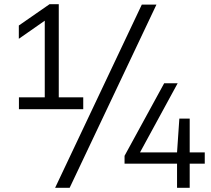

<svg xmlns="http://www.w3.org/2000/svg" viewBox="-20 -830 1011 918"><path d="M70.5 -308V-364.5H194V-731L70 -644.5V-708L217 -810H261V-364.5H378V-308ZM243.5 68 658 -808H728L313 68ZM575.5 -47.5V-85L765 -432H829.5L649.5 -101.5H826.5L837.5 -263H887V-101.5H959V-47.5H887V68H826.5V-47.5Z"/></svg>

Font: Encode Sans Semi Expanded
Style: Regular
Weight: 400
Width: 6
Designer: Multiple Designers
Foundry: Impallari Type
Version: Version 3.000; ttfautohint (v1.8.3) -l 8 -r 50 -G 200 -x 14 